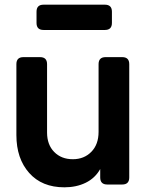

<svg xmlns="http://www.w3.org/2000/svg" viewBox="-20 -788 633 820"><path d="M255 12Q159 12 104.5 -49.5Q50 -111 50 -211V-514Q50 -544 80 -544H151Q181 -544 181 -514V-222Q181 -170 211.5 -139Q242 -108 291 -108Q339 -108 370 -139.5Q401 -171 401 -225V-514Q401 -544 431 -544H502Q532 -544 532 -514V-30Q532 0 502 0H438Q408 0 408 -30V-66Q386 -27 346 -7.5Q306 12 255 12ZM166 -660Q136 -660 136 -690V-738Q136 -768 166 -768H428Q458 -768 458 -738V-690Q458 -660 428 -660Z"/></svg>

Font: Pitagon Sans Text
Style: Bold
Weight: 700
Designer: Travis Tran
Foundry: Pitagon
Version: Version 1.001; ttfautohint (v1.8.4.7-5d5b);gftools[0.9.26]